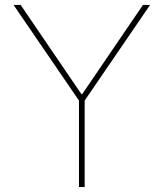

<svg xmlns="http://www.w3.org/2000/svg" viewBox="-20 -747 654 767"><path d="M34.1 -727.3H62.5L305.4 -370.7H308.2L551.1 -727.3H579.5L318.2 -345.2V0H295.5V-345.2Z"/></svg>

Font: Inter UI Thin
Style: Regular
Weight: 100
Designer: Rasmus Andersson
Foundry: rsms
Version: 3.2;8d6f07862